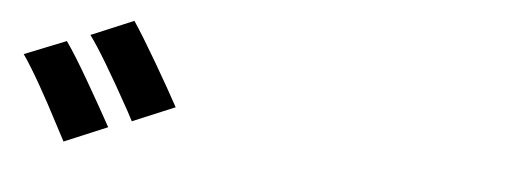

<svg xmlns="http://www.w3.org/2000/svg" viewBox="-31 -895 1038 375"><g transform="rotate(5 488.5 -707.5)"><path d="M186.8 -619.9 102.3 -584.5 84 -619.1Q66.2 -653.8 45.3 -690.6Q24.4 -727.3 10 -747.8L91.8 -780.5Q109.6 -755.4 138.3 -705.7Q167 -656 186.8 -619.9ZM314.7 -670.2 231.7 -635.5 221.9 -654.1Q163.3 -760.3 136.5 -796.4L219.7 -831.3Q237.8 -804.4 266.6 -755.1Q295.4 -705.8 314.7 -670.2Z"/></g></svg>

Font: Min Sans VF VF
Style: Regular
Weight: 400
Designer: Jinseong-Kim, NotoSansCJK, Nunito
Foundry: Jinseong-Kim
Version: Version 1.420;Glyphs 3.1.2 (3151)